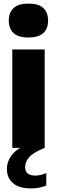

<svg xmlns="http://www.w3.org/2000/svg" viewBox="-20 -824 318 1070"><path d="M48.5 0V-548.5H229V0ZM138.5 -615Q82 -615 55.5 -639.8Q29 -664.5 29 -709.5Q29 -754 55.5 -779Q82 -804 138.5 -804Q195 -804 221.5 -779Q248 -754 248 -709.5Q248 -664.5 221.5 -639.8Q195 -615 138.5 -615ZM153 226Q86.5 226 52.5 196.8Q18.5 167.5 18.5 118Q18.5 70 52.8 31.5Q87 -7 179 -39.5L229 0Q163.5 26.5 141.8 52.8Q120 79 120 107Q120 154.5 177.5 154.5Q204.5 154.5 238 140.5V210Q220.5 217 200.2 221.5Q180 226 153 226Z"/></svg>

Font: Encode Sans SmCnd XBd
Style: Regular
Weight: 800
Width: 4
Designer: Multiple Designers
Foundry: Impallari Type
Version: Version 3.002; ttfautohint (v1.8.3) -l 8 -r 50 -G 200 -x 14 